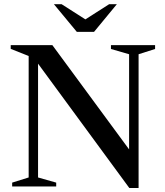

<svg xmlns="http://www.w3.org/2000/svg" viewBox="-20 -904 802 931"><path d="M119 -43.5V-632.5L32 -667V-685H234L634 -141.5L606 -87V-641L518 -666.5V-685H732V-666.5L652 -641V7.5H607L147.5 -618.5L164.5 -635.5V-43.5L252.5 -18.5V0H39V-18.5ZM406.5 -802H381.5L509 -883.5H546.5L436 -749.5H352.5L241.5 -883.5H279Z"/></svg>

Font: Newsreader 36pt Medium
Style: Regular
Weight: 500
Designer: Hugues Gentile
Foundry: Production Type
Version: Version 1.003